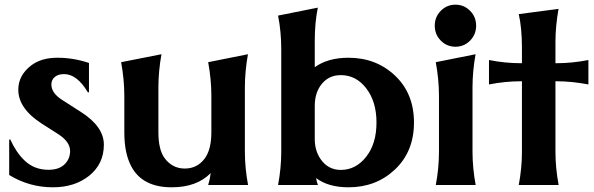

<svg xmlns="http://www.w3.org/2000/svg" viewBox="-20 -795 2553 825"><path d="M207 9.8Q106 9.8 19.5 -43V-195.3H24.4Q49.3 -140.1 85.4 -105.5Q127 -65.4 188.5 -65.4Q236.8 -65.4 261.2 -92.8Q281.2 -115.2 281.2 -146Q281.2 -186 230 -218.8L161.1 -262.7Q58.6 -328.1 58.6 -409.7Q58.6 -471.2 113.8 -513.7Q157.2 -546.9 226.6 -546.9Q295.9 -546.9 362.3 -524.4V-398.4H357.4Q311 -476.6 255.4 -476.6Q231.4 -476.6 217.3 -465.8Q200.7 -453.1 200.7 -432.1Q200.7 -395.5 246.1 -366.2L327.6 -314Q426.3 -251 426.3 -173.3Q426.3 -90.8 363.3 -40Q301.3 9.8 207 9.8Z M1045.9 0H874.5Q882.3 -24.9 885.3 -51.3Q825.7 9.8 717.8 9.8Q592.8 9.8 544.9 -78.6Q514.2 -135.3 514.2 -225.6V-383.3Q514.2 -452.6 500.5 -527.8L673.8 -562Q660.6 -487.8 660.6 -419.4V-227.5Q660.6 -151.4 687.5 -115.2Q720.7 -70.8 773.9 -70.8Q827.6 -70.8 859.9 -114.3Q888.2 -152.8 888.2 -227.5V-383.3Q888.2 -452.6 874.5 -527.8L1045.4 -562Q1032.2 -487.3 1032.2 -419.4V-143.6Q1032.2 -73.2 1045.9 0Z M1174.8 0Q1188.5 -73.2 1188.5 -143.6V-583.5Q1188.5 -659.2 1174.8 -728L1345.7 -762.2Q1332.5 -698.2 1332.5 -619.6V-506.3Q1389.2 -546.9 1477.5 -546.9Q1595.7 -546.9 1676.8 -470.7Q1758.8 -393.6 1758.8 -268.6Q1758.8 -143.6 1676.8 -66.4Q1595.7 9.8 1477.5 9.8Q1390.6 9.8 1338.4 -29.8Q1340.3 -13.7 1346.2 0ZM1444.3 -64.9Q1508.8 -64.9 1553.2 -121.1Q1597.7 -177.2 1597.7 -268.6Q1597.7 -358.9 1553.2 -416Q1509.8 -472.2 1444.3 -472.2Q1388.7 -472.2 1356.9 -426.8Q1332.5 -391.6 1332.5 -339.8V-197.3Q1332.5 -148.4 1356.9 -112.3Q1389.2 -64.9 1444.3 -64.9Z M1874 -748.5Q1899.9 -774.9 1937 -774.9Q1974.1 -774.9 2000 -748.5Q2025.9 -722.2 2025.9 -684.6Q2025.9 -647 2000 -620.6Q1974.1 -594.2 1937 -594.2Q1899.9 -594.2 1874 -620.6Q1848.1 -647 1848.1 -684.6Q1848.1 -722.2 1874 -748.5ZM1852.5 0Q1866.2 -71.8 1866.2 -143.6V-383.3Q1866.2 -452.6 1852.5 -527.8L2023.4 -562Q2010.3 -487.8 2010.3 -419.4V-143.6Q2010.3 -73.2 2023.9 0Z M2209 0Q2222.7 -72.8 2222.7 -143.6V-445.8H2217.8Q2150.4 -445.8 2081.1 -432.1V-537.1Q2149.9 -523.4 2217.8 -523.4H2222.7V-589.8Q2222.7 -674.3 2209 -734.4L2379.9 -756.8Q2366.7 -681.2 2366.7 -614.7V-523.4H2371.6Q2438 -523.4 2508.3 -537.1V-432.1Q2437.5 -445.8 2371.6 -445.8H2366.7V-143.6Q2366.7 -73.2 2380.4 0Z"/></svg>

Font: Classica
Style: Bold
Weight: 700
Designer: Wojciech Kalinowski "wmk69" (wmk69@o2.pl)
Foundry: Wojciech Kalinowski "wmk69" (wmk69@o2.pl)
Version: Version 2.1.1; 2021-05-14